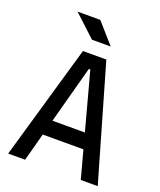

<svg xmlns="http://www.w3.org/2000/svg" viewBox="-161 -993 908 1092"><g transform="rotate(20 293.0 -447.0)"><path d="M22 0 222.2 -693.4H363.8L564 0H461.4L416 -168.9H169.9L124.5 0ZM194.8 -261.7H391.1L297.4 -609.4H288.6ZM248.5 -771.5 116.7 -893.6H254.4L361.8 -771.5Z"/></g></svg>

Font: Cascadia Mono PL
Style: Regular
Weight: 400
Monospace: yes
Designer: Aaron Bell
Foundry: Saja Typeworks
Version: Version 2404.023; ttfautohint (v1.8.4)